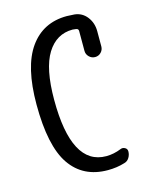

<svg xmlns="http://www.w3.org/2000/svg" viewBox="-113 -816 726 903"><g transform="rotate(-15 250.0 -365.0)"><path d="M299.8 9.8Q179.7 9.8 117.2 -81.5Q54.7 -172.9 54.7 -375Q54.7 -558.6 119.1 -649.4Q183.6 -740.2 299.8 -740.2Q312.5 -740.2 336.9 -738.3Q374 -734.4 397 -704.6Q419.9 -674.8 419.9 -634.8V-560.5Q419.9 -543.9 408.2 -531.7Q396.5 -519.5 379.4 -519.5Q362.3 -519.5 350.1 -531.7Q337.9 -543.9 337.9 -560.5V-657.2Q337.9 -668 327.1 -669.9Q315.4 -671.9 309.6 -671.9Q230.5 -671.9 185.5 -599.6Q140.6 -527.3 140.6 -375Q140.6 -55.7 309.6 -55.7Q345.7 -55.7 381.8 -70.3Q392.6 -75.2 403.8 -69.3Q415 -63.5 415 -50.8Q415 -34.2 406.2 -20Q397.5 -5.9 381.8 -2Q343.8 9.8 299.8 9.8Z"/></g></svg>

Font: Rounded-X Mgen+ 1mn regular
Style: Regular
Weight: 400
Designer: [Source Han Sans]
Ryoko NISHIZUKA  (kana & ideographs); Paul D. Hunt (Latin, Greek & Cyrillic); Wenlong ZHANG  (bopomofo
Version: Version 1.059.20150602